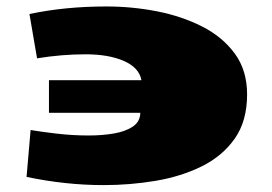

<svg xmlns="http://www.w3.org/2000/svg" viewBox="-20 -544 825 582"><path d="M69.3 -501.5Q176.8 -524.4 302.7 -524.4Q379.9 -524.4 455.3 -509.8Q530.8 -495.1 592.8 -463.6Q654.8 -432.1 691.9 -381.3Q729 -330.6 729 -257.8Q729 -177.2 691.7 -124Q654.3 -70.8 591.6 -39.8Q528.8 -8.8 451.4 4.2Q374 17.1 294.4 17.1Q178.7 17.1 60.5 -7.8L72.8 -149.9Q104.5 -144.5 152.3 -138.9Q200.2 -133.3 249 -133.3Q290 -133.3 325.4 -139.4Q360.8 -145.5 382.8 -160.4Q404.8 -175.3 405.3 -202.1H128.4V-300.8H408.7Q401.9 -338.9 355.7 -359.1Q309.6 -379.4 239.3 -379.4Q167.5 -379.4 92.3 -367.2Z"/></svg>

Font: Seymour One
Style: Regular
Weight: 400
Designer: Vernon Adams
Foundry: Vernon Adams
Version: Version 1.100; ttfautohint (v1.8.4.7-5d5b);gftools[0.9.33]